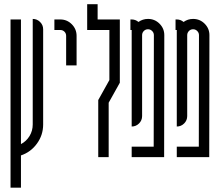

<svg xmlns="http://www.w3.org/2000/svg" viewBox="-20 -734 1028 897"><path d="M181.6 -152.4Q181.6 -102.9 152.6 -63.1Q123.7 -23.3 77.9 -7.9V142.9H29.2V-643.1H77.9V-60.8Q102.9 -73.7 117.9 -98.3Q132.9 -122.9 132.9 -152.4V-645.6Q152.9 -645.6 167.2 -631.4Q181.6 -617.2 181.6 -597.3Z M289 -428.6V-566.4Q289 -578.1 281.1 -586Q273.2 -593.9 261.6 -593.9H234.1V-643.1H261.6Q293.2 -643.1 315.5 -620.6Q337.8 -598.1 337.8 -566.4V-428.6Z M439 -266.6 491 -359.9V-593.9H387.3V-714.3H436.1V-643.1H539.8V-347.4L487.7 -254.1V0H439Z M595.2 -593.9H589.3V-643.1H595.2Q613.1 -643.1 626.8 -631.4Q646.8 -645.6 671.4 -645.6Q703 -645.6 725.3 -623.3Q747.6 -601 747.6 -569.8L746.8 0H595.2V-48.7H698L698.9 -569.8Q698.9 -581 690.8 -589.1Q682.6 -597.3 671.4 -597.3Q659.7 -597.3 651.8 -589.1Q643.9 -581 643.9 -569.8V-191.6Q643.9 -171.6 629.5 -157.2Q615.2 -142.9 595.2 -142.9Z M805.9 -593.9H800.1V-643.1H805.9Q823.8 -643.1 837.6 -631.4Q857.6 -645.6 882.1 -645.6Q913.8 -645.6 936.1 -623.3Q958.4 -601 958.4 -569.8L957.5 0H805.9V-48.7H908.8L909.6 -569.8Q909.6 -581 901.5 -589.1Q893.4 -597.3 882.1 -597.3Q870.5 -597.3 862.6 -589.1Q854.6 -581 854.6 -569.8V-191.6Q854.6 -171.6 840.3 -157.2Q825.9 -142.9 805.9 -142.9Z"/></svg>

Font: Marapfhont
Style: Book
Weight: 400
Version: Version 0.15